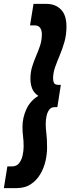

<svg xmlns="http://www.w3.org/2000/svg" viewBox="-78 -761 374 991"><path d="M265 -624Q265 -581 254.5 -544.5Q244 -508 230.5 -476Q217 -444 206.5 -414.5Q196 -385 196 -356Q196 -341 201.5 -332Q207 -323 223 -323H236L218 -208H204Q186 -208 176 -194.5Q166 -181 162 -161Q158 -141 158 -120Q158 -98 161.5 -70.5Q165 -43 165 0Q165 35 156.5 71.5Q148 108 129 139.5Q110 171 80 190.5Q50 210 7 210H-58L-40 98H-17Q7 98 20 82Q33 66 38.5 42Q44 18 44 -5Q44 -34 41 -57Q38 -80 38 -106Q38 -154 58.5 -198Q79 -242 120 -266Q96 -282 87.5 -305Q79 -328 79 -353Q79 -388 88 -417Q97 -446 108.5 -472.5Q120 -499 129 -526Q138 -553 138 -584Q138 -605 129 -617.5Q120 -630 101 -630H77L95 -741H162Q207 -741 236 -712.5Q265 -684 265 -624Z"/></svg>

Font: Georama SemiCondensed
Style: Bold Italic
Weight: 700
Width: 4
Italic angle: -9°
Designer: Jean-Baptiste Levee
Foundry: Production Type
Version: Version 1.000